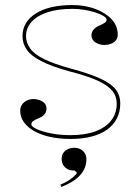

<svg xmlns="http://www.w3.org/2000/svg" viewBox="-20 -535 556 760"><path d="M259 15Q215 15 178.5 7Q142 -1 115.5 -16Q89 -31 74.5 -51.5Q60 -72 60 -97Q60 -111 67.5 -121.5Q75 -132 87 -137.5Q99 -143 112 -143Q125 -143 137 -138.5Q149 -134 156.5 -126Q164 -118 164 -105Q164 -93 157 -83.5Q150 -74 137 -69Q118 -61 111 -55.5Q104 -50 104 -43Q104 -34 125.5 -24Q147 -14 182.5 -7Q218 0 259 0Q317 0 357.5 -15Q398 -30 420 -58Q442 -86 442 -125Q442 -154 424.5 -175.5Q407 -197 367 -215.5Q327 -234 257 -252Q187 -271 145.5 -292Q104 -313 86.5 -337.5Q69 -362 69 -392Q69 -448 121.5 -481.5Q174 -515 267 -515Q316 -515 356.5 -500Q397 -485 421.5 -459Q446 -433 446 -398Q446 -384 438.5 -375Q431 -366 419 -361.5Q407 -357 394 -357Q384 -357 375 -359.5Q366 -362 358.5 -366.5Q351 -371 346.5 -378.5Q342 -386 342 -395Q342 -420 374 -434Q390 -441 396 -446Q402 -451 402 -457Q402 -464 390 -471.5Q378 -479 358 -485.5Q338 -492 314.5 -496Q291 -500 267 -500Q209 -500 168 -486.5Q127 -473 105 -448.5Q83 -424 83 -392Q83 -366 99.5 -343Q116 -320 154.5 -301Q193 -282 259 -264Q333 -244 376 -224.5Q419 -205 437.5 -181.5Q456 -158 456 -125Q456 -92 442.5 -66Q429 -40 404 -22Q379 -4 342.5 5.5Q306 15 259 15ZM223 205 219 196Q233 190 245.5 183Q258 176 268.5 167Q279 158 285 149L275 140H271Q257 140 246.5 134Q236 128 230 117.5Q224 107 224 93Q224 80 230.5 70.5Q237 61 248.5 55.5Q260 50 274 50Q288 50 299 56Q310 62 316 72Q322 82 322 95Q322 113 316 128.5Q310 144 297.5 158Q285 172 266.5 183.5Q248 195 223 205Z"/></svg>

Font: Kalnia Thin
Style: Regular
Weight: 250
Designer: Frida Medrano
Foundry: Frida Medrano
Version: Version 1.105